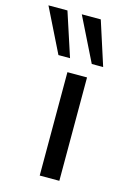

<svg xmlns="http://www.w3.org/2000/svg" viewBox="-177 -821 593 879"><g transform="rotate(15 119.5 -381.5)"><path d="M103 0V-490H196V0ZM201 -555 98 -763H188L255 -555ZM43 -555 -60 -763H30L98 -555Z"/></g></svg>

Font: Nunito Sans 10pt Expanded
Style: Regular
Weight: 400
Width: 7
Designer: Vernon Adams
Foundry: Vernon Adams
Version: Version 3.101;gftools[0.9.27]